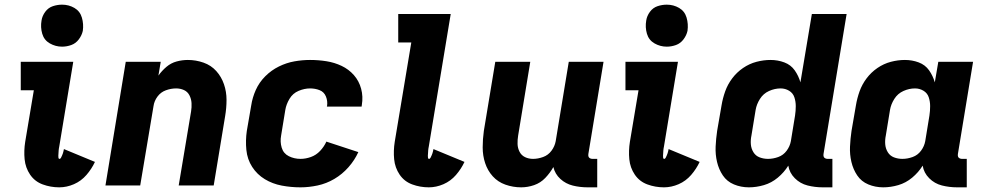

<svg xmlns="http://www.w3.org/2000/svg" viewBox="-20 -795 4216 823"><path d="M234 8Q266 8 297 -5.5Q328 -19 350.5 -45Q373 -71 387 -101L254 -156Q253 -151 252 -146.5Q251 -142 249.5 -137.5Q248 -133 246 -128.5Q244 -124 241.5 -119Q239 -114 235 -114Q231 -114 230.5 -119Q230 -124 230 -127.5Q230 -131 230.5 -135Q231 -139 231 -143Q231 -147 231.5 -151Q232 -155 232.5 -159Q233 -163 234 -167L294 -530H69V-408H125L88 -187Q82 -149 85.5 -112.5Q89 -76 109 -46.5Q129 -17 163 -4.5Q197 8 234 8ZM246 -595Q266 -595 285.5 -602Q305 -609 318 -626.5Q331 -644 335 -663Q339 -692 331 -719.5Q323 -747 299 -761Q275 -775 246 -775Q226 -775 206.5 -768.5Q187 -762 174 -744.5Q161 -727 158 -707Q153 -678 161 -650.5Q169 -623 193.5 -609Q218 -595 246 -595Z M432 0H581L638 -340Q641 -362 655 -381Q669 -400 691 -408Q713 -416 735 -416Q753 -416 768.5 -409Q784 -402 792 -386.5Q800 -371 801 -353Q802 -335 799 -317L746 0H896L945 -297Q951 -332 951 -367Q951 -402 940 -434Q929 -466 907 -490.5Q885 -515 852.5 -526.5Q820 -538 785 -538Q761 -538 737 -531.5Q713 -525 693.5 -508.5Q674 -492 659 -471L669 -530H519Z M1268 8Q1304 8 1341.5 0Q1379 -8 1413 -28Q1447 -48 1473.5 -78Q1500 -108 1516 -143L1379 -188Q1369 -166 1352 -148Q1335 -130 1312.5 -122Q1290 -114 1268 -114Q1241 -114 1218 -125.5Q1195 -137 1187.5 -162Q1180 -187 1185 -214L1203 -324Q1207 -348 1221 -371.5Q1235 -395 1260 -405.5Q1285 -416 1309 -416Q1331 -416 1350 -408.5Q1369 -401 1377 -381.5Q1385 -362 1382 -341L1381 -338H1530Q1531 -342 1531 -345Q1537 -381 1528 -414.5Q1519 -448 1497 -473Q1475 -498 1444.5 -512.5Q1414 -527 1379.5 -532.5Q1345 -538 1309 -538Q1276 -538 1242 -532Q1208 -526 1175.5 -510Q1143 -494 1117 -468Q1091 -442 1076.5 -409.5Q1062 -377 1057 -344L1038 -234Q1032 -193 1036 -152.5Q1040 -112 1061 -79.5Q1082 -47 1115 -27Q1148 -7 1187.5 0.5Q1227 8 1268 8Z M1818 8Q1850 8 1881 -5.5Q1912 -19 1934.5 -45Q1957 -71 1971 -101L1838 -156Q1837 -151 1836 -146.5Q1835 -142 1833.5 -137.5Q1832 -133 1830 -128.5Q1828 -124 1825.5 -119Q1823 -114 1819 -114Q1815 -114 1814.5 -119Q1814 -124 1814 -127.5Q1814 -131 1814.5 -135Q1815 -139 1815 -143Q1815 -147 1815.5 -151Q1816 -155 1816.5 -159Q1817 -163 1818 -167L1912 -735H1687V-613H1743L1672 -187Q1666 -149 1669.5 -112.5Q1673 -76 1693 -46.5Q1713 -17 1747 -4.5Q1781 8 1818 8Z M2214 8Q2242 8 2269.5 -1.5Q2297 -11 2317.5 -32.5Q2338 -54 2352 -79Q2359 -49 2382 -28Q2405 -7 2435.5 0.5Q2466 8 2499 8H2540V-114H2519Q2514 -114 2509 -116.5Q2504 -119 2502.5 -124Q2501 -129 2502 -135L2567 -530H2418L2362 -190Q2358 -168 2344 -149Q2330 -130 2308 -122Q2286 -114 2265 -114Q2246 -114 2230.5 -121.5Q2215 -129 2207 -144.5Q2199 -160 2198.5 -178Q2198 -196 2201 -214L2253 -530H2103L2054 -234Q2049 -198 2049 -163Q2049 -128 2059.5 -96Q2070 -64 2092 -39.5Q2114 -15 2146.5 -3.5Q2179 8 2214 8Z M2826 8Q2858 8 2889 -5.5Q2920 -19 2942.5 -45Q2965 -71 2979 -101L2846 -156Q2845 -151 2844 -146.5Q2843 -142 2841.5 -137.5Q2840 -133 2838 -128.5Q2836 -124 2833.5 -119Q2831 -114 2827 -114Q2823 -114 2822.5 -119Q2822 -124 2822 -127.5Q2822 -131 2822.5 -135Q2823 -139 2823 -143Q2823 -147 2823.5 -151Q2824 -155 2824.5 -159Q2825 -163 2826 -167L2886 -530H2661V-408H2717L2680 -187Q2674 -149 2677.5 -112.5Q2681 -76 2701 -46.5Q2721 -17 2755 -4.5Q2789 8 2826 8ZM2838 -595Q2858 -595 2877.5 -602Q2897 -609 2910 -626.5Q2923 -644 2927 -663Q2931 -692 2923 -719.5Q2915 -747 2891 -761Q2867 -775 2838 -775Q2818 -775 2798.5 -768.5Q2779 -762 2766 -744.5Q2753 -727 2750 -707Q2745 -678 2753 -650.5Q2761 -623 2785.5 -609Q2810 -595 2838 -595Z M3190 8Q3222 8 3254.5 -1.5Q3287 -11 3314 -33.5Q3341 -56 3359 -85Q3364 -54 3387 -31Q3410 -8 3441.5 0Q3473 8 3507 8H3548V-114H3527Q3522 -114 3517 -116.5Q3512 -119 3510.5 -124Q3509 -129 3510 -135L3609 -735H3460L3411 -442Q3403 -470 3386.5 -493.5Q3370 -517 3342 -527.5Q3314 -538 3283 -538Q3253 -538 3222.5 -530Q3192 -522 3165 -503.5Q3138 -485 3118.5 -459Q3099 -433 3088.5 -403.5Q3078 -374 3073 -344L3054 -234Q3049 -200 3047.5 -166.5Q3046 -133 3053.5 -101Q3061 -69 3078.5 -43Q3096 -17 3126 -4.5Q3156 8 3190 8ZM3272 -114Q3253 -114 3236 -120.5Q3219 -127 3209.5 -142.5Q3200 -158 3198.5 -176.5Q3197 -195 3201 -214L3219 -324Q3223 -348 3237.5 -371Q3252 -394 3276.5 -405Q3301 -416 3326 -416Q3346 -416 3362.5 -406Q3379 -396 3385 -378Q3391 -360 3391 -340Q3391 -320 3388 -300L3370 -190Q3366 -168 3352 -149Q3338 -130 3316 -122Q3294 -114 3272 -114Z M3766 8Q3798 8 3830.5 -1.5Q3863 -11 3890 -33.5Q3917 -56 3935 -85Q3940 -54 3963 -31Q3986 -8 4017.5 0Q4049 8 4083 8H4124V-114H4103Q4098 -114 4093 -116.5Q4088 -119 4086.5 -124Q4085 -129 4086 -135L4151 -530H4002L3987 -442Q3979 -470 3962.5 -493.5Q3946 -517 3918 -527.5Q3890 -538 3859 -538Q3829 -538 3798.5 -530Q3768 -522 3741 -503.5Q3714 -485 3694.5 -459Q3675 -433 3664.5 -403.5Q3654 -374 3649 -344L3630 -234Q3625 -200 3623.5 -166.5Q3622 -133 3629.5 -101Q3637 -69 3654.5 -43Q3672 -17 3702 -4.5Q3732 8 3766 8ZM3848 -114Q3829 -114 3812 -120.5Q3795 -127 3785.5 -142.5Q3776 -158 3774.5 -176.5Q3773 -195 3777 -214L3795 -324Q3799 -348 3813.5 -371Q3828 -394 3852.5 -405Q3877 -416 3902 -416Q3922 -416 3938.5 -406Q3955 -396 3961 -378Q3967 -360 3967 -340Q3967 -320 3964 -300L3946 -190Q3942 -168 3928 -149Q3914 -130 3892 -122Q3870 -114 3848 -114Z"/></svg>

Font: Iosevka Sparkle Heavy
Style: Italic
Weight: 900
Italic angle: -9°
Designer: Belleve Invis
Foundry: Belleve Invis
Version: Version 4.5.0; ttfautohint (v1.8.3)